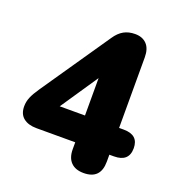

<svg xmlns="http://www.w3.org/2000/svg" viewBox="-131 -820 862 936"><g transform="rotate(20 300.0 -352.5)"><path d="M406 9Q363 9 340 -14.5Q317 -38 317 -82V-118H116Q73 -118 48 -138Q23 -158 23 -198Q23 -222 32.5 -245Q42 -268 64 -300L308 -656Q328 -686 353 -700Q378 -714 412 -714Q450 -714 472 -691Q494 -668 494 -623V-257H518Q595 -257 595 -188Q595 -118 518 -118H494V-82Q494 9 406 9ZM317 -257V-451L186 -257Z"/></g></svg>

Font: Chiron GoRound TC H
Style: Regular
Weight: 900
Designer: Ryoko NISHIZUKA 西塚涼子 (kana, bopomofo & ideographs); Paul D. Hunt (Latin, Greek & Cyrillic); Sandoll Communications 산돌커뮤니
Foundry: Adobe
Version: Version 1.000;hotconv 1.1.1;makeotfexe 2.6.0